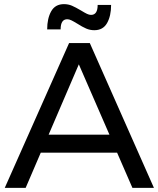

<svg xmlns="http://www.w3.org/2000/svg" viewBox="-20 -908 766 928"><path d="M620 0 546 -170H177L104 0H3L314 -700H414L724 0ZM215 -257H509L361 -597ZM436 -762Q415 -762 396.5 -770Q378 -778 353 -794Q335 -805 324.5 -810Q314 -815 305 -815Q273 -815 273 -766H208Q208 -819 227.5 -853.5Q247 -888 289 -888Q310 -888 327.5 -880.5Q345 -873 372 -857Q390 -846 400.5 -841Q411 -836 420 -836Q452 -836 452 -884H517Q517 -831 497.5 -796.5Q478 -762 436 -762Z"/></svg>

Font: Gontserrat
Style: Regular
Weight: 400
Designer: Julieta Ulanovsky
Foundry: Julieta Ulanovsky
Version: Version 6.001